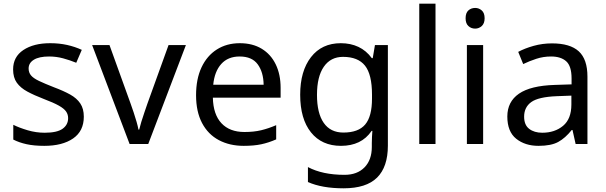

<svg xmlns="http://www.w3.org/2000/svg" viewBox="-20 -780 3283 1040"><path d="M434 -148Q434 -70 376 -30Q318 10 220 10Q164 10 123.5 1Q83 -8 52 -24V-104Q84 -88 129.5 -74.5Q175 -61 222 -61Q289 -61 319 -82.5Q349 -104 349 -140Q349 -160 338 -176Q327 -192 298.5 -208Q270 -224 217 -244Q165 -264 128 -284Q91 -304 71 -332Q51 -360 51 -404Q51 -472 106.5 -509Q162 -546 252 -546Q301 -546 343.5 -536.5Q386 -527 423 -510L393 -440Q359 -454 322 -464Q285 -474 246 -474Q192 -474 163.5 -456.5Q135 -439 135 -409Q135 -387 148 -371.5Q161 -356 191.5 -341.5Q222 -327 273 -307Q324 -288 360 -268Q396 -248 415 -219.5Q434 -191 434 -148Z M682 0 479 -536H573L687 -220Q695 -198 704 -171Q713 -144 720 -119.5Q727 -95 730 -78H734Q738 -95 745.5 -120Q753 -145 762.5 -172Q772 -199 779 -220L893 -536H987L783 0Z M1279 -546Q1348 -546 1397.5 -516Q1447 -486 1473.5 -431.5Q1500 -377 1500 -304V-251H1133Q1135 -160 1179.5 -112.5Q1224 -65 1304 -65Q1355 -65 1394.5 -74.5Q1434 -84 1476 -102V-25Q1435 -7 1395 1.5Q1355 10 1300 10Q1224 10 1165.5 -21Q1107 -52 1074.5 -113.5Q1042 -175 1042 -264Q1042 -352 1071.5 -415Q1101 -478 1154.5 -512Q1208 -546 1279 -546ZM1278 -474Q1215 -474 1178.5 -433.5Q1142 -393 1135 -321H1408Q1407 -389 1376 -431.5Q1345 -474 1278 -474Z M1826 -546Q1879 -546 1921.5 -526Q1964 -506 1994 -465H1999L2011 -536H2081V9Q2081 124 2022.5 182Q1964 240 1841 240Q1783 240 1734.5 231.5Q1686 223 1648 206V125Q1727 167 1846 167Q1915 167 1954.5 126.5Q1994 86 1994 16V-5Q1994 -17 1995 -39.5Q1996 -62 1997 -71H1993Q1965 -30 1923.5 -10Q1882 10 1827 10Q1723 10 1664.5 -63Q1606 -136 1606 -267Q1606 -395 1664.5 -470.5Q1723 -546 1826 -546ZM1838 -472Q1771 -472 1734 -418.5Q1697 -365 1697 -266Q1697 -167 1733.5 -114.5Q1770 -62 1840 -62Q1921 -62 1958 -105.5Q1995 -149 1995 -246V-267Q1995 -377 1957 -424.5Q1919 -472 1838 -472Z M2339 0H2251V-760H2339Z M2597 -536V0H2509V-536ZM2554 -737Q2574 -737 2589.5 -723.5Q2605 -710 2605 -681Q2605 -653 2589.5 -639Q2574 -625 2554 -625Q2532 -625 2517 -639Q2502 -653 2502 -681Q2502 -710 2517 -723.5Q2532 -737 2554 -737Z M2970 -545Q3068 -545 3115 -502Q3162 -459 3162 -365V0H3098L3081 -76H3077Q3042 -32 3003.5 -11Q2965 10 2897 10Q2824 10 2776 -28.5Q2728 -67 2728 -149Q2728 -229 2791 -272.5Q2854 -316 2985 -320L3076 -323V-355Q3076 -422 3047 -448Q3018 -474 2965 -474Q2923 -474 2885 -461.5Q2847 -449 2814 -433L2787 -499Q2822 -518 2870 -531.5Q2918 -545 2970 -545ZM2996 -259Q2896 -255 2857.5 -227Q2819 -199 2819 -148Q2819 -103 2846.5 -82Q2874 -61 2917 -61Q2985 -61 3030 -98.5Q3075 -136 3075 -214V-262Z"/></svg>

Font: Noto Sans Ol Chiki
Style: Regular
Weight: 400
Designer: Monotype Design Team, Lewis McGuffie
Foundry: Monotype Imaging Inc.
Version: Version 2.003